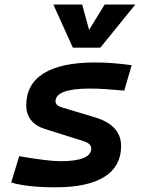

<svg xmlns="http://www.w3.org/2000/svg" viewBox="-20 -796 626 826"><path d="M219.2 9.8Q98.1 9.8 28.3 -10.7L62.5 -124Q122.1 -113.8 167.2 -108.2Q212.4 -102.5 239.3 -102.5Q372.6 -102.5 372.6 -157.2Q372.6 -178.2 338.9 -189L172.9 -241.2Q132.8 -253.9 112.8 -280.3Q92.8 -306.6 92.8 -342.3Q92.8 -433.6 168 -480.5Q243.2 -527.3 389.2 -527.3Q426.8 -527.3 466.6 -524.2Q506.3 -521 546.4 -515.6L514.6 -406.2Q471.7 -410.2 434.3 -412.6Q397 -415 368.2 -415Q218.8 -415 218.8 -359.9Q218.8 -341.8 248 -333.5L390.6 -290.5Q501 -256.8 501 -167.5Q501 -80.6 429.4 -35.4Q357.9 9.8 219.2 9.8ZM293.5 -590.8 209.5 -776.4H333.5L363.3 -667.5L430.2 -776.4H562L411.6 -590.8Z"/></svg>

Font: CaskaydiaCove NFP SemiBold
Style: Italic
Weight: 600
Italic angle: -10°
Designer: Aaron Bell
Foundry: Saja Typeworks
Version: Version 2111.001; VTT 6.35;Nerd Fonts 3.1.1